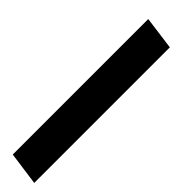

<svg xmlns="http://www.w3.org/2000/svg" viewBox="-30 -147 593 593"><g transform="rotate(-45 267.0 149.5)"><path d="M-58.1 204.1 -43 95.2H548.8L534.2 204.1Z"/></g></svg>

Font: Trueno ExtraBold
Style: Italic
Weight: 800
Designer: Julieta Ulanovsky
Foundry: Julieta Ulanovsky
Version: Version 3.001b | FøM Fix